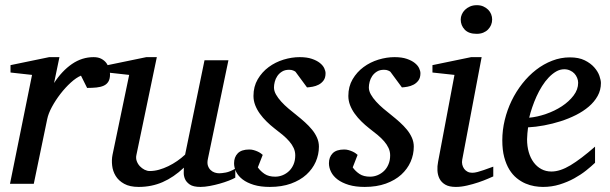

<svg xmlns="http://www.w3.org/2000/svg" viewBox="-20 -717 2381 749"><path d="M409.2 -426.8Q409.2 -409.2 402.8 -398.7Q396.5 -388.2 384.8 -382.8Q373 -377.4 356.7 -375.7Q340.3 -374 319.8 -374L295.9 -421.9Q277.3 -414.1 256.1 -394.8Q234.9 -375.5 215.8 -350.8Q196.8 -326.2 182.6 -300Q168.5 -273.9 164.1 -252L111.8 0H19L105 -424.8L21 -434.1V-462.9L171.9 -494.1H211.9L190.9 -393.1Q221.7 -440.4 260.7 -467.3Q299.8 -494.1 345.2 -494.1Q363.3 -494.1 375.5 -487.5Q387.7 -481 395.3 -470.7Q402.8 -460.4 406 -448.7Q409.2 -437 409.2 -426.8Z M897.9 -23.9Q888.7 -18.6 872.3 -12.2Q856 -5.9 836.9 -0.5Q817.9 4.9 798.1 8.5Q778.3 12.2 762.2 12.2Q733.9 12.2 720.2 2.7Q706.5 -6.8 701.4 -19.3Q696.3 -31.7 696.8 -44.4Q697.3 -57.1 697.3 -63Q657.7 -25.4 614.5 -6.6Q571.3 12.2 521 12.2Q486.3 12.2 464.4 0Q442.4 -12.2 431.2 -30.8Q419.9 -49.3 417.5 -71.3Q415 -93.3 418.9 -112.8L483.9 -424.8L399.9 -434.1V-462.9L550.8 -494.1H591.8L512.2 -112.8Q509.3 -100.1 513.4 -88.6Q517.6 -77.1 525.6 -68.6Q533.7 -60.1 543.9 -54.9Q554.2 -49.8 564 -49.8Q582 -49.8 600.3 -54.9Q618.7 -60.1 636.7 -68.8Q654.8 -77.6 671.4 -89.1Q688 -100.6 702.1 -113.8L777.8 -481.9H871.1L791 -97.2Q787.6 -81.5 791 -71Q794.4 -60.5 801.5 -53.7Q808.6 -46.9 817.6 -43.9Q826.7 -41 835 -41Q844.7 -41 860.8 -43.9Q877 -46.9 897.9 -59.1Z M1250 -431.2Q1250 -413.6 1242.2 -403.1Q1234.4 -392.6 1223.1 -386.7Q1211.9 -380.9 1199.5 -378.7Q1187 -376.5 1177.7 -376L1132.8 -437Q1129.9 -439.5 1123.5 -442.1Q1117.2 -444.8 1107.9 -444.8Q1091.3 -444.8 1080.1 -437.7Q1068.8 -430.7 1061.8 -420.2Q1054.7 -409.7 1051.8 -397.7Q1048.8 -385.7 1048.8 -376Q1048.8 -362.3 1056.6 -348.4Q1064.5 -334.5 1077.1 -320.6Q1089.8 -306.6 1105.7 -293.2Q1121.6 -279.8 1137.7 -267.1Q1154.3 -253.9 1169.7 -240Q1185.1 -226.1 1197.3 -211.2Q1209.5 -196.3 1216.8 -179.7Q1224.1 -163.1 1224.1 -145Q1224.1 -114.3 1211.7 -85.9Q1199.2 -57.6 1175 -35.6Q1150.9 -13.7 1115 -0.7Q1079.1 12.2 1032.7 12.2Q996.6 12.2 970.2 4.2Q943.8 -3.9 926.8 -16.8Q909.7 -29.8 901.4 -46.4Q893.1 -63 893.1 -80.1Q893.1 -104 907.5 -118.9Q921.9 -133.8 952.6 -133.8Q961.9 -133.8 970.2 -131.3Q978.5 -128.9 985.4 -125.7Q992.2 -122.6 997.3 -118.9Q1002.4 -115.2 1004.9 -112.8L985.8 -64Q996.6 -48.8 1012.5 -38.3Q1028.3 -27.8 1053.7 -27.8Q1068.8 -27.8 1083 -33.7Q1097.2 -39.6 1108.2 -50.3Q1119.1 -61 1125.5 -76.4Q1131.8 -91.8 1131.8 -110.8Q1131.8 -126 1125.7 -139.4Q1119.6 -152.8 1108.6 -165.5Q1097.7 -178.2 1082.8 -190.7Q1067.9 -203.1 1049.8 -216.8Q1034.2 -229 1019.8 -243.2Q1005.4 -257.3 993.9 -273.2Q982.4 -289.1 975.6 -306.6Q968.8 -324.2 968.8 -342.8Q968.8 -379.4 985.4 -407.7Q1002 -436 1028.1 -455.3Q1054.2 -474.6 1086.2 -484.4Q1118.2 -494.1 1148.9 -494.1Q1177.2 -494.1 1196.5 -487.5Q1215.8 -481 1227.8 -471.4Q1239.7 -461.9 1244.9 -450.9Q1250 -439.9 1250 -431.2Z M1620.1 -431.2Q1620.1 -413.6 1612.3 -403.1Q1604.5 -392.6 1593.3 -386.7Q1582 -380.9 1569.6 -378.7Q1557.1 -376.5 1547.9 -376L1502.9 -437Q1500 -439.5 1493.7 -442.1Q1487.3 -444.8 1478 -444.8Q1461.4 -444.8 1450.2 -437.7Q1439 -430.7 1431.9 -420.2Q1424.8 -409.7 1421.9 -397.7Q1418.9 -385.7 1418.9 -376Q1418.9 -362.3 1426.8 -348.4Q1434.6 -334.5 1447.3 -320.6Q1460 -306.6 1475.8 -293.2Q1491.7 -279.8 1507.8 -267.1Q1524.4 -253.9 1539.8 -240Q1555.2 -226.1 1567.4 -211.2Q1579.6 -196.3 1586.9 -179.7Q1594.2 -163.1 1594.2 -145Q1594.2 -114.3 1581.8 -85.9Q1569.3 -57.6 1545.2 -35.6Q1521 -13.7 1485.1 -0.7Q1449.2 12.2 1402.8 12.2Q1366.7 12.2 1340.3 4.2Q1314 -3.9 1296.9 -16.8Q1279.8 -29.8 1271.5 -46.4Q1263.2 -63 1263.2 -80.1Q1263.2 -104 1277.6 -118.9Q1292 -133.8 1322.8 -133.8Q1332 -133.8 1340.3 -131.3Q1348.6 -128.9 1355.5 -125.7Q1362.3 -122.6 1367.4 -118.9Q1372.6 -115.2 1375 -112.8L1356 -64Q1366.7 -48.8 1382.6 -38.3Q1398.4 -27.8 1423.8 -27.8Q1439 -27.8 1453.1 -33.7Q1467.3 -39.6 1478.3 -50.3Q1489.3 -61 1495.6 -76.4Q1502 -91.8 1502 -110.8Q1502 -126 1495.8 -139.4Q1489.7 -152.8 1478.8 -165.5Q1467.8 -178.2 1452.9 -190.7Q1438 -203.1 1419.9 -216.8Q1404.3 -229 1389.9 -243.2Q1375.5 -257.3 1364 -273.2Q1352.5 -289.1 1345.7 -306.6Q1338.9 -324.2 1338.9 -342.8Q1338.9 -379.4 1355.5 -407.7Q1372.1 -436 1398.2 -455.3Q1424.3 -474.6 1456.3 -484.4Q1488.3 -494.1 1519 -494.1Q1547.4 -494.1 1566.7 -487.5Q1585.9 -481 1597.9 -471.4Q1609.9 -461.9 1615 -450.9Q1620.1 -439.9 1620.1 -431.2Z M1904.3 -28.8Q1898.4 -26.4 1882.8 -19.5Q1867.2 -12.7 1846.2 -5.6Q1825.2 1.5 1802 6.8Q1778.8 12.2 1758.3 12.2Q1732.4 12.2 1717.3 3.4Q1702.1 -5.4 1694.8 -19.5Q1687.5 -33.7 1686.5 -51.3Q1685.5 -68.8 1689 -85.9L1752.9 -424.8L1667 -434.1V-462.9L1817.9 -494.1H1858.9L1783.2 -94.2Q1781.2 -84 1783.4 -74.7Q1785.6 -65.4 1790.8 -58.3Q1795.9 -51.3 1804 -47.1Q1812 -43 1822.3 -43Q1831.1 -43 1843 -46.1Q1855 -49.3 1866.9 -53.5Q1878.9 -57.6 1889.2 -61.5Q1899.4 -65.4 1904.3 -66.9ZM1899.9 -641.1Q1899.9 -629.9 1895.8 -619.9Q1891.6 -609.9 1884 -602.1Q1876.5 -594.2 1865.2 -589.6Q1854 -585 1839.4 -585Q1808.6 -585 1793 -601.3Q1777.3 -617.7 1777.3 -641.1Q1777.3 -650.9 1781.5 -660.6Q1785.6 -670.4 1793.7 -678.5Q1801.8 -686.5 1813.5 -691.7Q1825.2 -696.8 1840.3 -696.8Q1854.5 -696.8 1865.5 -691.9Q1876.5 -687 1884.3 -679.2Q1892.1 -671.4 1896 -661.4Q1899.9 -651.4 1899.9 -641.1Z M2235.4 -394Q2235.4 -403.8 2231.4 -413.3Q2227.5 -422.9 2220.7 -430.2Q2213.9 -437.5 2203.6 -442.1Q2193.4 -446.8 2181.2 -446.8Q2164.6 -446.8 2149.4 -438Q2134.3 -429.2 2120.4 -414.6Q2106.4 -399.9 2094.5 -380.9Q2082.5 -361.8 2073 -340.8Q2063.5 -319.8 2056.2 -298.3Q2048.8 -276.9 2044.4 -257.8Q2076.2 -260.7 2110.1 -272.5Q2144 -284.2 2171.9 -302.5Q2199.7 -320.8 2217.5 -344.2Q2235.4 -367.7 2235.4 -394ZM2324.2 -393.1Q2324.2 -365.7 2311.5 -342.8Q2298.8 -319.8 2277.1 -301.3Q2255.4 -282.7 2226.8 -268.3Q2198.2 -253.9 2166.7 -243.9Q2135.3 -233.9 2102.5 -227.8Q2069.8 -221.7 2040 -220.2Q2038.6 -210.4 2037.4 -196.8Q2036.1 -183.1 2036.1 -173.8Q2036.1 -146.5 2042.7 -123.5Q2049.3 -100.6 2061.8 -83.7Q2074.2 -66.9 2091.8 -57.4Q2109.4 -47.9 2131.3 -47.9Q2165 -47.9 2205.6 -72.3Q2246.1 -96.7 2301.3 -145V-82Q2287.1 -68.4 2266.6 -52Q2246.1 -35.6 2220 -21.2Q2193.8 -6.8 2163.1 2.7Q2132.3 12.2 2098.1 12.2Q2083 12.2 2065.2 9.3Q2047.4 6.3 2029.8 -1.2Q2012.2 -8.8 1995.8 -22Q1979.5 -35.2 1967 -55.4Q1954.6 -75.7 1947 -103.8Q1939.5 -131.8 1939.5 -169.9Q1939.5 -209.5 1949 -248.8Q1958.5 -288.1 1975.8 -324Q1993.2 -359.9 2017.6 -390.9Q2042 -421.9 2071.3 -444.6Q2100.6 -467.3 2134 -480.2Q2167.5 -493.2 2203.1 -493.2Q2237.8 -493.2 2261 -481.7Q2284.2 -470.2 2298.3 -454.1Q2312.5 -438 2318.4 -420.9Q2324.2 -403.8 2324.2 -393.1Z"/></svg>

Font: Charis SIL APac
Style: Italic
Weight: 400
Italic angle: -11°
Foundry: SIL International
Version: Version 5.000